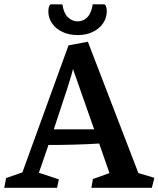

<svg xmlns="http://www.w3.org/2000/svg" viewBox="-37 -891 752 911"><path d="M695.3 -47.4 683.6 0H396.5L403.8 -41.5L482.4 -69.8L433.6 -210Q322.3 -203.1 192.9 -203.1Q175.3 -150.9 163.1 -116.2Q150.9 -81.5 147.5 -71.3L242.2 -40L233.9 0H-16.6L-8.3 -45.9L69.3 -73.2L288.1 -675.8L379.9 -692.9L619.6 -69.8ZM409.7 -277.3 309.1 -564Q306.2 -545.4 282.2 -471.2Q258.3 -397 218.3 -277.3ZM192.4 -835.9Q192.4 -864.3 203.6 -870.6L259.3 -870.1Q264.6 -829.6 284.7 -809.6Q304.7 -789.6 332 -789.6Q358.4 -789.6 377.9 -809.8Q397.5 -830.1 402.8 -870.6H459.5Q469.7 -861.8 469.7 -837.9Q469.7 -807.6 452.9 -781.7Q436 -755.9 404.5 -740.2Q373 -724.6 332 -724.6Q290 -724.6 258.3 -740Q226.6 -755.4 209.5 -781Q192.4 -806.6 192.4 -835.9Z"/></svg>

Font: Vesper Libre Medium
Style: Regular
Weight: 500
Designer: Robert Keller & Kimya Gandhi
Foundry: Mota Italic
Version: Version 1.058